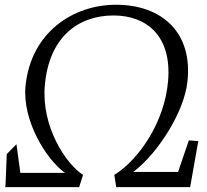

<svg xmlns="http://www.w3.org/2000/svg" viewBox="-28 -774 858 794"><path d="M-5.4 -2.9 -7.8 0H299.3L315.4 -50.8C243.7 -97.2 143.1 -250 157.2 -419.4C174.3 -618.7 293 -710 441.9 -710C575.7 -710 683.6 -627.9 667 -438C652.8 -269.5 546.9 -114.3 444.8 -50.8L452.6 0H758.3L792 -190.4L752.9 -193.4L708.5 -63H523.4C627.4 -142.1 734.4 -313.5 747.1 -436.5C770 -641.6 639.2 -754.4 451.7 -754.4C275.9 -754.4 100.1 -641.6 77.6 -418.9C63.5 -274.9 163.6 -114.3 240.7 -59.1H56.2L40 -177.7L0 -136.7Z"/></svg>

Font: Merriweather
Style: Light Italic
Weight: 300
Italic angle: -7.5°
Designer: Eben Sorkin
Foundry: Eben Sorkin
Version: Version 1.001